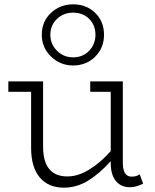

<svg xmlns="http://www.w3.org/2000/svg" viewBox="-20 -843 708 877"><path d="M314 -543.9Q255.4 -543.9 213.1 -584.7Q170.9 -625.5 170.9 -684.1Q170.9 -745.1 212.9 -784.2Q254.9 -823.2 314 -823.2Q374.5 -823.2 414.8 -784.2Q455.1 -745.1 455.1 -684.1Q455.1 -624 414.6 -584Q374 -543.9 314 -543.9ZM314 -785.2Q270 -785.2 240 -756.3Q210 -727.5 210 -684.1Q210 -641.6 240.2 -611.3Q270.5 -581.1 314 -581.1Q358.4 -581.1 387.2 -611.1Q416 -641.1 416 -684.1Q416 -728 387.5 -756.6Q358.9 -785.2 314 -785.2ZM618.2 -46.9 633.8 -3.9Q600.6 12.2 573.2 12.2Q532.2 12.2 509 -16.6Q485.8 -45.4 485.8 -98.1V-106.9Q433.6 -48.8 381.6 -17.3Q329.6 14.2 272 14.2Q201.2 14.2 161.6 -32.5Q122.1 -79.1 122.1 -168V-423.8H18.1V-471.2H176.8V-173.8Q176.8 -37.1 288.1 -37.1Q335.9 -37.1 386.7 -67.9Q437.5 -98.6 485.8 -152.8V-423.8H392.1V-471.2H541V-100.1Q541 -36.1 581.1 -36.1Q604.5 -36.1 618.2 -46.9Z"/></svg>

Font: BioRhyme Light
Style: Regular
Weight: 300
Designer: Aoife Mooney
Foundry: Aoife Mooney Type
Version: Version 1.500;PS 001.500;hotconv 1.0.88;makeotf.lib2.5.64775